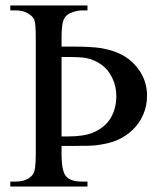

<svg xmlns="http://www.w3.org/2000/svg" viewBox="-20 -682 596 702"><path d="M205.1 -511.7H241.2Q314.5 -511.7 350.6 -505.9Q403.3 -496.6 438.2 -474.4Q473.1 -452.1 495.4 -415Q517.6 -377.9 517.6 -332Q517.6 -294.4 503.4 -262.5Q489.3 -230.5 465.3 -207.5Q441.4 -184.6 411.1 -170.9Q380.9 -157.2 332.5 -150.9Q314.9 -148.4 239.3 -148.4H205.1V-118.7Q205.1 -55.7 221.9 -36.9Q238.8 -18.1 279.8 -18.1H299.8V0H17.6V-18.1H36.1Q81.5 -18.1 101.1 -45.4Q110.8 -59.1 110.8 -117.2V-541Q110.8 -596.7 105.5 -609.6Q100.1 -622.6 81.8 -633.3Q63.5 -644 37.1 -644H17.6V-662.1H299.8V-644H280.3Q258.8 -644 234.4 -632.8Q219.7 -626 212.4 -608.9Q205.1 -591.8 205.1 -543.5ZM205.1 -473.6V-183.1H226.6Q286.1 -183.1 319.3 -196.8Q363.3 -215.3 384.3 -250Q405.3 -284.7 405.3 -330.6Q405.3 -367.2 390.1 -397.9Q375 -428.7 350.3 -446Q325.7 -463.4 295.4 -469.7Q275.9 -473.6 228.5 -473.6Z"/></svg>

Font: Jameel Khushkhati
Style: Regular
Weight: 400
Version: Version 3.5